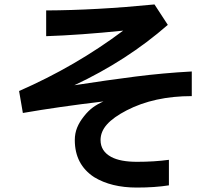

<svg xmlns="http://www.w3.org/2000/svg" viewBox="-20 -714 960 865"><path d="M741 121Q678 131 596 131Q481 131 404 84Q317 27 317 -83Q317 -113 327.5 -139Q338 -165 359 -191Q378 -215 398.5 -230Q419 -245 446 -257Q244 -233 83 -205L66 -304Q320 -415 535 -576Q340 -556 188 -551V-667Q413 -668 676 -694L736 -602Q552 -441 315 -330Q464 -353 589.5 -369Q715 -385 844 -392V-281Q675 -281 551 -217Q491 -186 462 -153.5Q433 -121 433 -83Q433 -33 481 -7Q522 15 597 15Q675 15 741 6Z"/></svg>

Font: LINE Seed Sans KR Bold
Style: Regular
Weight: 700
Designer: LINE BX Design & Sandoll Inc & Dalton Maag Ltd
Foundry: Sandoll Inc.
Version: Version 1.000